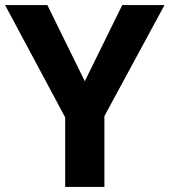

<svg xmlns="http://www.w3.org/2000/svg" viewBox="-20 -734 666 754"><path d="M313 -415 460 -714H626L390 -278V0H236V-273L0 -714H166Z"/></svg>

Font: Noto Sans Cherokee
Style: Regular
Weight: 400
Designer: Monotype Design Team
Foundry: Monotype Imaging Inc.
Version: Version 2.001